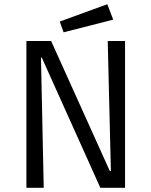

<svg xmlns="http://www.w3.org/2000/svg" viewBox="-20 -889 717 909"><path d="M488 -869 516 -796 281 -736 263 -787ZM105 -695H222L500 -79H505L490 -695H572V0H455L178 -616H174L187 0H105Z"/></svg>

Font: Ruda
Style: Regular
Weight: 400
Designer: Mariela Monsalve, Angelina Sanchez
Foundry: Mariela Monsalve, Angelina Sanchez
Version: Version 1.002